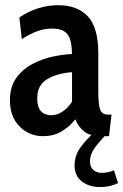

<svg xmlns="http://www.w3.org/2000/svg" viewBox="-20 -524 483 753"><path d="M149 10Q94.5 10 56.8 -28Q19 -66 19 -130.5Q19 -184.5 44.5 -219.2Q70 -254 108.8 -274Q147.5 -294 189 -302.5Q230.5 -311 262 -312Q262 -367.5 244.5 -389.8Q227 -412 185 -412Q154.5 -412 125.8 -401.5Q97 -391 65.5 -370.5L56 -455.5Q126.5 -503.5 208.5 -503.5Q283.5 -503.5 324.5 -459.8Q365.5 -416 365.5 -314.5V-168Q365.5 -114 372.8 -94.2Q380 -74.5 404 -74.5H417.5L407.5 10H373.5Q334.5 10 311.2 -7.5Q288 -25 275.5 -56Q251.5 -26 220.5 -8Q189.5 10 149 10ZM182 -72Q203.5 -72 225 -86.2Q246.5 -100.5 262.5 -125V-241Q203 -236.5 164.5 -213.2Q126 -190 126 -138.5Q126 -103 141 -87.5Q156 -72 182 -72ZM344 0H400.5Q371.5 28.5 352.2 54.8Q333 81 333 109Q333 131.5 346.2 142.8Q359.5 154 380.5 154Q393.5 154 404.8 151.2Q416 148.5 427 144L443 194Q430.5 200.5 412.5 205Q394.5 209.5 371.5 209.5Q330 209.5 301.2 187.8Q272.5 166 272.5 125Q272.5 86.5 294.2 56.2Q316 26 344 0Z"/></svg>

Font: Cabin Condensed Medium
Style: Regular
Weight: 500
Width: 3
Designer: Pablo Impallari
Foundry: Pablo Impallari. http://www.impallari.com Igino Marini. http://www.ikern.com
Version: Version 3.001; ttfautohint (v1.8.3)